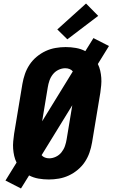

<svg xmlns="http://www.w3.org/2000/svg" viewBox="-20 -1010 640 1089"><path d="M99 59 11 14 74 -88Q65 -106 60.5 -126Q56 -146 54.5 -166.5Q53 -187 55 -208.5Q57 -230 60 -251L107 -534Q112 -563 121.5 -590.5Q131 -618 147.5 -643Q164 -668 188 -688Q212 -708 239 -720.5Q266 -733 295 -738Q324 -743 352 -743Q382 -743 410.5 -738Q439 -733 464 -720L510 -794L598 -749L535 -647Q544 -629 548.5 -609Q553 -589 554.5 -568.5Q556 -548 554 -526.5Q552 -505 549 -484L502 -201Q497 -172 487.5 -144.5Q478 -117 461.5 -92Q445 -67 421 -47Q397 -27 370 -14.5Q343 -2 314 3Q285 8 257 8Q227 8 198.5 3Q170 -2 145 -15ZM219 -322 393 -605Q386 -614 374.5 -618.5Q363 -623 350 -623Q331 -623 312 -614Q293 -605 280 -588.5Q267 -572 260.5 -553Q254 -534 251 -515ZM259 -112Q278 -112 297 -121Q316 -130 329 -146.5Q342 -163 348.5 -182Q355 -201 358 -220L390 -413L216 -130Q223 -121 234.5 -116.5Q246 -112 259 -112ZM362 -787 305 -843 468 -990 537 -920Z"/></svg>

Font: Iosevka Etoile Heavy
Style: Italic
Weight: 900
Italic angle: -9°
Designer: Belleve Invis
Foundry: Belleve Invis
Version: Version 22.1.2; ttfautohint (v1.8.4)